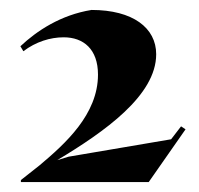

<svg xmlns="http://www.w3.org/2000/svg" viewBox="-20 -713 400 386"><path d="M177 -563C177 -483 111 -424 60 -381L22 -351V-347H279L353 -453L344 -459L324 -433L118 -398L95 -391C190 -448 294 -521 294 -604C294 -657 247 -693 164 -693C102 -683 54 -651 21 -620L27 -610C52 -629 81 -638 108 -638C148 -638 177 -614 177 -563Z"/></svg>

Font: Mazius Display
Style: Bold
Weight: 700
Designer: Alberto Casagrande & Collletttivo
Foundry: Collletttivo
Version: Version 2.000;Glyphs 3.2 (3221)